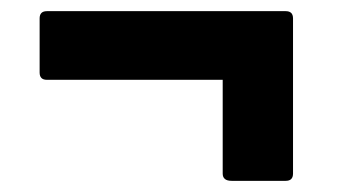

<svg xmlns="http://www.w3.org/2000/svg" viewBox="-20 -437 640 344"><path d="M395 -113Q379 -113 379 -126V-294H64Q51 -294 51 -307V-404Q51 -417 64 -417H492Q505 -417 505 -404V-126Q505 -113 492 -113Z"/></svg>

Font: LINE Seed Sans
Style: Bold
Weight: 700
Designer: LINE VX Design & Dalton Maag Ltd & Sandoll Inc
Foundry: Dalton Maag Ltd
Version: Version 1.003